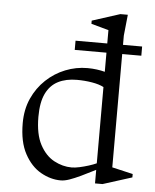

<svg xmlns="http://www.w3.org/2000/svg" viewBox="-51 -737 639 790"><g transform="rotate(5 268.0 -341.5)"><path d="M515 -568V-530H240V-568ZM269 -47Q283 -47 301.5 -51Q320 -55 339 -61Q358 -67 371 -73V-388Q352 -398 322 -403Q292 -408 260 -408Q215 -408 182.5 -391.5Q150 -375 132.5 -339Q115 -303 115 -243Q115 -171 138 -128Q161 -85 196.5 -66Q232 -47 269 -47ZM229 10Q187 10 146.5 -13Q106 -36 79.5 -85Q53 -134 53 -211Q53 -268 73.5 -313.5Q94 -359 129 -392Q164 -425 208 -442.5Q252 -460 299 -460Q319 -460 337.5 -457.5Q356 -455 371 -451V-623L299 -643V-656L414 -693H445L436 -606V-62L522 -42V-28L402 10H371V-46Q338 -29 311.5 -16.5Q285 -4 265 3Q245 10 229 10Z"/></g></svg>

Font: Ancizar Serif Light
Style: Regular
Weight: 300
Designer: Cesar Puertas, Viviana Monsalve, Julian Moncada, Julian Prieto, Jose Castro, Felipe Aragon, Mariel Hernandez, Sara Alarc
Version: Version 8.100